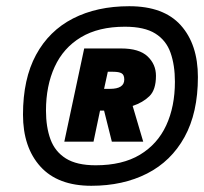

<svg xmlns="http://www.w3.org/2000/svg" viewBox="-20 -746 657 618"><path d="M274 -148Q166 -148 110 -210Q54 -272 54 -377Q54 -492 96 -569.5Q138 -647 215 -686.5Q292 -726 396 -726Q507 -726 562 -664.5Q617 -603 617 -498Q617 -383 574 -305Q531 -227 453.5 -187.5Q376 -148 274 -148ZM288 -214Q374 -214 430.5 -248Q487 -282 515 -342.5Q543 -403 543 -483Q543 -536 529 -576Q515 -616 480 -638Q445 -660 382 -660Q297 -660 240.5 -626Q184 -592 156 -531Q128 -470 128 -390Q128 -337 142.5 -297.5Q157 -258 192 -236Q227 -214 288 -214ZM187 -290 251 -590H370Q428 -590 455 -564.5Q482 -539 482 -502Q482 -457 461 -436.5Q440 -416 407 -405L441 -290H340L315 -390H302L281 -290ZM315 -460H334Q380 -460 380 -490Q380 -505 371.5 -510Q363 -515 344 -515H327Z"/></svg>

Font: Geist Mono Black
Style: Italic
Weight: 900
Italic angle: -12°
Monospace: yes
Designer: Basement.studio, Andrés Briganti, Mateo Zaragoza
Foundry: Basement.studio, Vercel, Andrés Briganti, Guido Ferreyra, Mateo Zaragoza
Version: Version 1.500; ttfautohint (v1.8.4.7-5d5b)